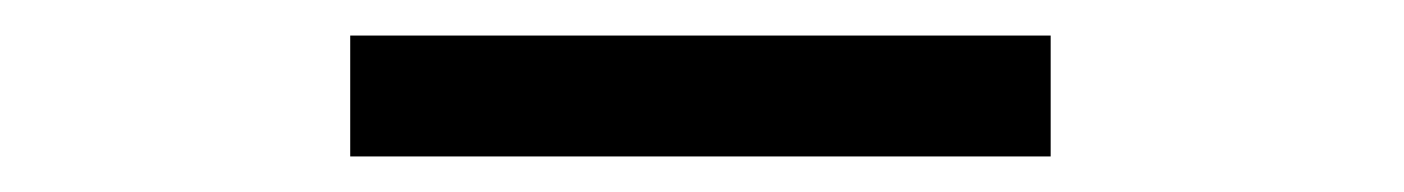

<svg xmlns="http://www.w3.org/2000/svg" viewBox="-20 -654 790 108"><path d="M177 -566V-634H571V-566Z"/></svg>

Font: Inconsolata ExtraExpanded Medium
Style: Regular
Weight: 500
Width: 8
Monospace: yes
Designer: Raph Levien, Cyreal, Brenton Simpson
Foundry: Raph Levien, Cyreal, Google
Version: Version 3.001; ttfautohint (v1.8.2.53-6de2)